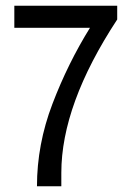

<svg xmlns="http://www.w3.org/2000/svg" viewBox="-20 -650 459 670"><path d="M194 -47V0H109Q109 -146 163 -287.5Q217 -429 294 -553H30V-630H389V-582Q194 -285 194 -47Z"/></svg>

Font: Pragati Narrow
Style: Regular
Weight: 400
Designer: Hector Gatti, Marcela Romero, Pablo Cosgaya and Nicolas Silva
Foundry: Omnibus-Type
Version: Version 1.010; ttfautohint (v1.3)